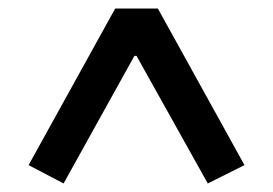

<svg xmlns="http://www.w3.org/2000/svg" viewBox="-20 -718 640 450"><path d="M467 -288 300 -587H295L129 -288L47 -331L250 -698H350L553 -331Z"/></svg>

Font: IBM Plex Sans Thai Medium
Style: Regular
Weight: 500
Designer: Mike Abbink, Paul van der Laan, Pieter van Rosmalen, Ben Mitchell, Mark Frömberg
Foundry: Bold Monday
Version: Version 1.1